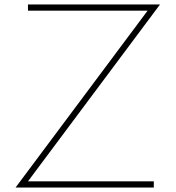

<svg xmlns="http://www.w3.org/2000/svg" viewBox="-20 -845 791 865"><path d="M106 -825H701L106 -28H673V0H50L645 -797H106Z"/></svg>

Font: Spartan MB
Style: Regular
Weight: 250
Designer: Matt Bailey
Foundry: Matt Bailey
Version: Version 1.000